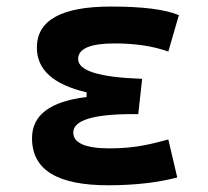

<svg xmlns="http://www.w3.org/2000/svg" viewBox="-20 -547 626 577"><path d="M305.7 9.8C389.2 9.8 459.5 0.5 512.7 -13.7L485.8 -127.9C442.9 -116.7 392.6 -101.1 309.6 -101.1C236.8 -101.1 200.2 -117.2 200.2 -148.9C200.2 -185.5 260.3 -204.1 379.9 -204.1H395.5L407.2 -310.1C278.8 -314.5 214.8 -334 214.8 -369.6C214.8 -400.9 251.5 -416.5 324.2 -416.5C385.7 -416.5 439 -408.7 485.8 -392.1L517.6 -501.5C475.6 -519 408.2 -527.3 313.5 -527.3C164.6 -527.3 90.8 -486.3 90.8 -403.8C90.8 -337.4 140.1 -293 240.2 -269.5V-255.4C130.4 -242.2 76.2 -201.2 76.2 -131.8C76.2 -36.6 151.9 9.8 305.7 9.8Z"/></svg>

Font: Cascadia Mono SemiBold
Style: Regular
Weight: 600
Monospace: yes
Designer: Aaron Bell
Foundry: Saja Typeworks
Version: Version 2404.023